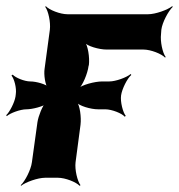

<svg xmlns="http://www.w3.org/2000/svg" viewBox="-42 -574 578 620"><path d="M349 -266C352 -287 369 -321 382 -332L380 -335C367 -324 332 -311 311 -311H288C264 -311 222 -300 208 -287L210 -285C225 -297 241 -337 244 -361L245 -364C248 -388 242 -428 231 -440L229 -438C239 -425 278 -414 302 -414H421C445 -414 480 -400 491 -388L493 -390C483 -403 475 -440 478 -464L479 -478C482 -502 502 -539 516 -552L514 -554C499 -542 460 -528 436 -528H176C152 -528 117 -542 106 -554L104 -552C114 -539 122 -502 119 -478L102 -352C99 -333 104 -299 113 -289L116 -292C107 -302 75 -311 56 -311C37 -311 8 -323 -1 -333L-5 -330C4 -320 12 -289 9 -270L8 -262C5 -243 -11 -212 -22 -202L-20 -199C-9 -209 24 -221 43 -221C62 -221 98 -230 109 -240L106 -243C95 -233 82 -199 79 -180L61 -50C58 -26 39 11 25 24L26 26C41 14 80 0 104 0H145C169 0 204 14 215 26L218 24C208 11 199 -26 202 -50L218 -171C221 -195 216 -235 205 -247L203 -245C213 -232 251 -221 275 -221H298C319 -221 352 -208 361 -197L364 -200C355 -211 346 -245 349 -266Z"/></svg>

Font: Asimov
Style: EdgeIt
Weight: 500
Designer: Google
Version: Version 2.000980: 2014